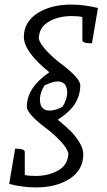

<svg xmlns="http://www.w3.org/2000/svg" viewBox="-20 -732 467 837"><path d="M97 -267Q97 -350 195 -417Q84 -507 84 -571Q84 -635 142 -673.5Q200 -712 291 -712Q347 -712 407 -697L381 -543Q339 -543 339 -557V-658Q320 -662 292 -662Q235 -662 192.5 -637.5Q150 -613 149 -563Q155 -540 184.5 -509Q214 -478 246 -454Q330 -391 330 -360Q330 -319 308.5 -282.5Q287 -246 232 -210Q266 -182 286.5 -162Q307 -142 325 -113.5Q343 -85 343 -59Q343 8 285 46.5Q227 85 136 85Q80 85 20 70L46 -84Q88 -84 88 -70V31Q107 35 135 35Q192 35 234.5 10.5Q277 -14 278 -64Q272 -87 242.5 -118Q213 -149 181 -173Q97 -236 97 -267ZM253 -267Q273 -300 273 -328Q273 -377 230 -377Q214 -377 184 -364L174 -360Q154 -327 154 -299Q154 -250 197 -250Q217 -250 244 -262Z"/></svg>

Font: Mate
Style: Regular
Weight: 400
Designer: Eduardo Rodriguez Tunni
Foundry: Eduardo Rodriguez Tunni
Version: Version 1.002